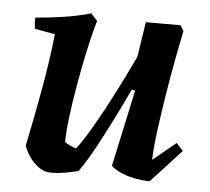

<svg xmlns="http://www.w3.org/2000/svg" viewBox="-42 -512 621 568"><g transform="rotate(5 269.0 -228.0)"><path d="M130 12Q108 12 90.5 -1.5Q73 -15 62 -32.5Q51 -50 48 -62Q65 -143 81 -232Q97 -321 105 -397L45 -408Q42 -423 43 -441Q82 -444 125.5 -450.5Q169 -457 207 -468L226 -447Q214 -406 203 -355Q192 -304 183 -252.5Q174 -201 168.5 -156Q163 -111 163 -82Q177 -72 197 -66Q219 -95 246.5 -143Q274 -191 302 -246Q330 -301 354 -352L370 -456H473L483 -440Q476 -406 466.5 -356Q457 -306 448 -250Q439 -194 432 -141.5Q425 -89 424 -52L492 -108L512 -86L422 12Q407 12 385 8.5Q363 5 342 -3Q321 -11 307 -24L356 -251L346 -254Q325 -209 301.5 -162Q278 -115 255 -73Q232 -31 210 0Q189 5 169.5 8.5Q150 12 130 12Z"/></g></svg>

Font: Labrada SemiBold
Style: Italic
Weight: 600
Italic angle: -7°
Designer: Mercedes Jáuregui
Foundry: Omnibus-Type Team
Version: Version 1.000; ttfautohint (v1.8.4.7-5d5b)